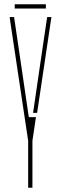

<svg xmlns="http://www.w3.org/2000/svg" viewBox="-20 -880 286 900"><path d="M112 0V-219V-220L25 -800H46L82 -556L115 -331H148.5L132 -220V-219V0ZM135 -351 165 -556 201 -800H221L154 -351ZM49 -860H195V-840H49Z"/></svg>

Font: Big Shoulders Stencil Display SC Thin
Style: Regular
Weight: 100
Designer: Patric King
Foundry: XO Type Co
Version: Version 2.001